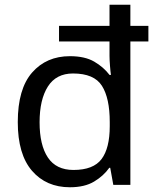

<svg xmlns="http://www.w3.org/2000/svg" viewBox="-20 -780 657 810"><path d="M275 10Q175 10 115 -59.5Q55 -129 55 -265Q55 -405 115.5 -474Q176 -543 275 -543Q338 -543 377.5 -520Q417 -497 442 -464H448Q446 -477 444 -502.5Q442 -528 442 -544V-605H229V-671H442V-760H530V-671H606V-605H530V0H458L445 -72H441Q417 -38 377 -14Q337 10 275 10ZM290 -63Q374 -63 408.5 -109Q443 -155 443 -248V-265Q443 -366 410 -418Q377 -470 288 -470Q217 -470 182 -415Q147 -360 147 -264Q147 -168 182 -115.5Q217 -63 290 -63Z"/></svg>

Font: Noto Sans Shavian
Style: Regular
Weight: 400
Designer: Monotype Design Team
Foundry: Monotype Imaging Inc.
Version: Version 2.001; ttfautohint (v1.8.4.7-5d5b)